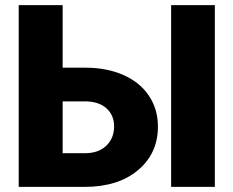

<svg xmlns="http://www.w3.org/2000/svg" viewBox="-20 -731 912 751"><path d="M225.1 -466.3H313.5Q397.9 -466.3 462.9 -437.5Q527.8 -408.7 562.7 -356.2Q597.7 -303.7 597.7 -235.8Q597.7 -130.9 519.8 -65.4Q441.9 0 310.5 0H53.2V-710.9H225.1ZM820.3 0H649.4V-710.9H820.3ZM225.1 -334.5V-131.8H313Q365.2 -131.8 395.8 -161.1Q426.3 -190.4 426.3 -236.8Q426.3 -280.8 396 -307.6Q365.7 -334.5 312 -334.5Z"/></svg>

Font: Sadagaat-English
Style: Regular
Weight: 900
Designer: Ahmed alsheikh
Foundry: Ahmed alsheikh Design
Version: Version 2.137;January 17, 2018;FontCreator 11.0.0.2408 64-bi